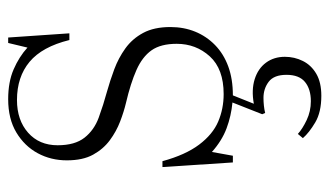

<svg xmlns="http://www.w3.org/2000/svg" viewBox="-184 -378 787 458"><g transform="rotate(-90 209.0 -148.5)"><path d="M210 225Q171 225 146.5 210.5Q122 196 109 181L119 169Q131 180 152 190Q173 200 197 200Q226 200 243 186Q260 172 260 142Q260 112 243.5 99.5Q227 87 205 87Q196 87 186.5 88Q177 89 169 91L166 84L194 13Q162 10 132.5 -1Q103 -12 76 -36L67 14H51L40 -154H54Q69 -99 93.5 -66.5Q118 -34 148.5 -21Q179 -8 214 -8Q274 -8 304 -41Q334 -74 334 -120Q334 -158 318.5 -180Q303 -202 271.5 -216Q240 -230 193 -241Q172 -246 148.5 -255Q125 -264 104 -279.5Q83 -295 69.5 -319.5Q56 -344 56 -382Q56 -420 73 -451.5Q90 -483 122.5 -502.5Q155 -522 202 -522Q243 -522 273 -509Q303 -496 325 -476L336 -522H349L359 -376H343Q327 -441 291 -471Q255 -501 200 -501Q152 -501 122 -474.5Q92 -448 92 -404Q92 -363 110 -340Q128 -317 158 -306Q188 -295 221 -286Q246 -279 273 -269Q300 -259 323 -242.5Q346 -226 360 -200Q374 -174 374 -135Q374 -103 363 -76Q352 -49 331 -28.5Q310 -8 280 3Q250 14 211 14L191 64Q224 58 249.5 66Q275 74 289 93Q303 112 303 138Q303 161 293 181Q283 201 262.5 213Q242 225 210 225Z"/></g></svg>

Font: Literata 60pt ExtraLight
Style: Regular
Weight: 250
Designer: Latin by Veronika Burian and Jose Scaglione. Greek by Irene Vlachou. Cyrillic by Vera Evstafieva.
Foundry: TypeTogether
Version: Version 3.103;gftools[0.9.29]